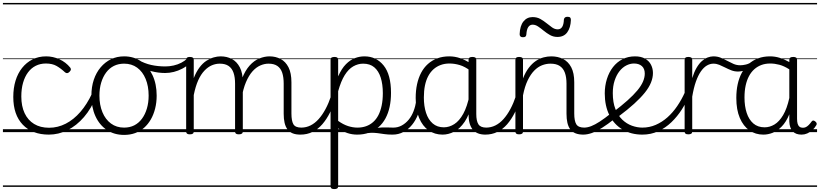

<svg xmlns="http://www.w3.org/2000/svg" viewBox="-20 -905 5616 1315"><path d="M315 17Q201 17 136 -51Q71 -119 71 -241Q71 -302 86.5 -352.5Q102 -403 131.5 -440Q161 -477 202.5 -498Q244 -519 296 -519Q343 -519 387 -499Q431 -479 461 -442Q466 -435 465.5 -428.5Q465 -422 456 -413Q447 -404 439.5 -404Q432 -404 425 -410Q396 -437 367 -453.5Q338 -470 294 -470Q256 -470 225 -454.5Q194 -439 172 -409.5Q150 -380 138 -338.5Q126 -297 126 -244Q126 -178 148.5 -130Q171 -82 213.5 -56Q256 -30 317 -30Q327 -30 333 -23Q339 -16 338.5 -6.5Q338 3 332.5 10Q327 17 315 17ZM0 365H522V375H0ZM0 -20H522V0H0ZM0 -505H522V-500H0ZM0 -885H522V-875H0Z M314 17Q305 17 300.5 10Q296 3 296 -6.5Q296 -16 301.5 -23Q307 -30 316 -30Q376 -30 430.5 -58Q485 -86 530.5 -138.5Q576 -191 610 -264Q614 -272 622.5 -271Q631 -270 638 -263.5Q645 -257 640 -247Q606 -162 555 -103Q504 -44 442.5 -13.5Q381 17 314 17ZM522 365V375ZM522 -20V0ZM522 -505V-500ZM522 -885V-875Z M830 19Q762 19 711.5 -15Q661 -49 633.5 -109.5Q606 -170 606 -250Q606 -310 622.5 -359Q639 -408 669.5 -444Q700 -480 740.5 -499.5Q781 -519 830 -519Q896 -519 946 -485Q996 -451 1024.5 -390.5Q1053 -330 1053 -250Q1053 -203 1042.5 -161.5Q1032 -120 1013 -87Q994 -54 967 -30Q940 -6 905.5 6.5Q871 19 830 19ZM830 -31Q869 -31 899.5 -46.5Q930 -62 952 -91.5Q974 -121 986 -161.5Q998 -202 998 -250Q998 -315 977.5 -364.5Q957 -414 919.5 -441.5Q882 -469 830 -469Q791 -469 760 -453.5Q729 -438 707 -408.5Q685 -379 673 -339Q661 -299 661 -250Q661 -186 681.5 -136.5Q702 -87 740 -59Q778 -31 830 -31ZM522 365H1123V375H522ZM522 -20H1123V0H522ZM522 -505H1123V-500H522ZM522 -885H1123V-875H522Z M1111 -405Q1064 -405 1016.5 -417.5Q969 -430 913 -460Q905 -464 903.5 -471Q902 -478 905 -485Q908 -492 914 -495Q920 -498 928 -494Q971 -470 1016 -460Q1061 -450 1113 -450Q1141 -450 1169.5 -456.5Q1198 -463 1222 -475.5Q1246 -488 1262 -504Q1268 -511 1274.5 -509.5Q1281 -508 1285.5 -502Q1290 -496 1290 -487.5Q1290 -479 1282 -472Q1256 -449 1228 -434.5Q1200 -420 1170.5 -412.5Q1141 -405 1111 -405ZM1123 365V375ZM1123 -20V0ZM1123 -505V-500ZM1123 -885V-875Z M2038 17Q2006 17 1984 8Q1962 -1 1948.5 -19.5Q1935 -38 1929 -64.5Q1923 -91 1923 -126V-332Q1923 -376 1913 -406.5Q1903 -437 1880 -453Q1857 -469 1819 -469Q1791 -469 1762.5 -456.5Q1734 -444 1709 -416Q1684 -388 1664.5 -342Q1645 -296 1634 -229H1610Q1616 -311 1637.5 -366.5Q1659 -422 1689.5 -456Q1720 -490 1756 -504.5Q1792 -519 1826 -519Q1868 -519 1902 -501Q1936 -483 1956 -444Q1976 -405 1976 -341V-128Q1976 -77 1989.5 -54Q2003 -31 2044 -31Q2053 -31 2057.5 -23.5Q2062 -16 2061.5 -7Q2061 2 2055.5 9.5Q2050 17 2038 17ZM1280 15Q1267 15 1261 10.5Q1255 6 1255 -4V-496Q1255 -506 1261 -510.5Q1267 -515 1280 -515Q1294 -515 1300.5 -510.5Q1307 -506 1307 -496V-370Q1324 -413 1346 -442.5Q1368 -472 1393.5 -488.5Q1419 -505 1444 -512Q1469 -519 1491 -519Q1534 -519 1568 -501Q1602 -483 1622.5 -444Q1643 -405 1643 -341V-4Q1643 6 1636 10.5Q1629 15 1616 15Q1602 15 1596 10.5Q1590 6 1590 -4V-332Q1590 -376 1579.5 -406.5Q1569 -437 1546 -453Q1523 -469 1485 -469Q1458 -469 1431.5 -458Q1405 -447 1380.5 -421.5Q1356 -396 1337.5 -355Q1319 -314 1307 -254V-4Q1307 6 1300.5 10.5Q1294 15 1280 15ZM1123 365H2112V375H1123ZM1123 -20H2112V0H1123ZM1123 -505H2112V-500H1123ZM1123 -885H2112V-875H1123Z M2037 17Q2026 17 2020.5 9.5Q2015 2 2015.5 -7Q2016 -16 2023 -23.5Q2030 -31 2043 -31Q2077 -31 2107 -46Q2137 -61 2162.5 -89.5Q2188 -118 2209.5 -158Q2231 -198 2248 -249Q2251 -259 2260 -259Q2269 -259 2275.5 -252Q2282 -245 2279 -235Q2263 -180 2240 -134Q2217 -88 2187.5 -54Q2158 -20 2120.5 -1.5Q2083 17 2037 17ZM2112 365V375ZM2112 -20V0ZM2112 -505V-500ZM2112 -885V-875Z M2668 17Q2637 17 2613 13.5Q2589 10 2567 7Q2545 4 2521 4.5Q2497 5 2467 13L2493 -13Q2527 -23 2552 -27Q2577 -31 2596.5 -32Q2616 -33 2634.5 -32Q2653 -31 2674 -31Q2683 -31 2687 -23.5Q2691 -16 2690 -7Q2689 2 2683 9.5Q2677 17 2668 17ZM2269 390Q2256 390 2250 385.5Q2244 381 2244 371V-496Q2244 -506 2250.5 -510.5Q2257 -515 2271 -515Q2284 -515 2290 -510.5Q2296 -506 2296 -496V-382Q2320 -436 2349.5 -465.5Q2379 -495 2411 -507Q2443 -519 2476 -519Q2557 -519 2607.5 -456.5Q2658 -394 2658 -269Q2658 -217 2648.5 -173Q2639 -129 2620 -94Q2601 -59 2573 -34.5Q2545 -10 2508 3.5Q2471 17 2426 17Q2392 17 2360 6.5Q2328 -4 2296 -26V371Q2296 381 2289.5 385.5Q2283 390 2269 390ZM2296 -77Q2331 -52 2364 -41.5Q2397 -31 2428 -31Q2460 -31 2487 -40.5Q2514 -50 2535.5 -69Q2557 -88 2571.5 -116Q2586 -144 2594 -182Q2602 -220 2602 -267Q2602 -328 2587.5 -373.5Q2573 -419 2543.5 -444Q2514 -469 2467 -469Q2432 -469 2399.5 -450.5Q2367 -432 2341 -390.5Q2315 -349 2296 -280ZM2112 365H2743V375H2112ZM2112 -20H2743V0H2112ZM2112 -505H2743V-500H2112ZM2112 -885H2743V-875H2112Z M2668 17Q2657 17 2651.5 9.5Q2646 2 2646.5 -7Q2647 -16 2654 -23.5Q2661 -31 2674 -31Q2705 -31 2731.5 -45.5Q2758 -60 2778.5 -84.5Q2799 -109 2812 -142.5Q2825 -176 2831 -215Q2832 -226 2841 -229Q2850 -232 2858 -228Q2866 -224 2865 -213Q2860 -165 2844 -123.5Q2828 -82 2802.5 -50.5Q2777 -19 2743 -1Q2709 17 2668 17ZM2743 365V375ZM2743 -20V0ZM2743 -505V-500ZM2743 -885V-875Z M3011 17Q2957 17 2915.5 -12Q2874 -41 2850.5 -97Q2827 -153 2827 -234Q2827 -285 2836.5 -328.5Q2846 -372 2864.5 -407Q2883 -442 2911 -467Q2939 -492 2975.5 -505.5Q3012 -519 3057 -519Q3095 -519 3131.5 -506.5Q3168 -494 3204 -470V-419Q3164 -449 3128.5 -459.5Q3093 -470 3058 -470Q3026 -470 2998.5 -460Q2971 -450 2949.5 -431Q2928 -412 2913 -384Q2898 -356 2890.5 -319.5Q2883 -283 2883 -237Q2883 -178 2898 -132Q2913 -86 2943.5 -59.5Q2974 -33 3020 -33Q3057 -33 3091.5 -55Q3126 -77 3153 -126Q3180 -175 3196 -255L3215 -206Q3196 -120 3162.5 -71Q3129 -22 3089.5 -2.5Q3050 17 3011 17ZM3305 17Q3275 17 3253 8Q3231 -1 3217 -18.5Q3203 -36 3196 -62Q3189 -88 3189 -123V-496Q3189 -506 3195.5 -510.5Q3202 -515 3216 -515Q3229 -515 3235.5 -510.5Q3242 -506 3242 -496V-124Q3242 -77 3256.5 -54Q3271 -31 3311 -31Q3319 -31 3323.5 -23.5Q3328 -16 3327.5 -7Q3327 2 3322 9.5Q3317 17 3305 17ZM2743 365H3378V375H2743ZM2743 -20H3378V0H2743ZM2743 -505H3378V-500H2743ZM2743 -885H3378V-875H2743Z M3303 17Q3292 17 3286.5 9.5Q3281 2 3281.5 -7Q3282 -16 3289 -23.5Q3296 -31 3309 -31Q3343 -31 3373 -46Q3403 -61 3428.5 -89.5Q3454 -118 3475.5 -158Q3497 -198 3514 -249Q3517 -259 3526 -259Q3535 -259 3541.5 -252Q3548 -245 3545 -235Q3529 -180 3506 -134Q3483 -88 3453.5 -54Q3424 -20 3386.5 -1.5Q3349 17 3303 17ZM3378 365V375ZM3378 -20V0ZM3378 -505V-500ZM3378 -885V-875Z M3976 17Q3944 17 3921.5 8Q3899 -1 3885.5 -19.5Q3872 -38 3866 -64.5Q3860 -91 3860 -126V-332Q3860 -376 3849 -406.5Q3838 -437 3814 -453Q3790 -469 3750 -469Q3721 -469 3692.5 -458Q3664 -447 3639 -421.5Q3614 -396 3594 -354.5Q3574 -313 3562 -252V-4Q3562 6 3555.5 10.5Q3549 15 3535 15Q3522 15 3516 10.5Q3510 6 3510 -4V-496Q3510 -506 3516 -510.5Q3522 -515 3535 -515Q3549 -515 3555.5 -510.5Q3562 -506 3562 -496V-368Q3579 -411 3601.5 -440.5Q3624 -470 3650 -487.5Q3676 -505 3703 -512Q3730 -519 3756 -519Q3801 -519 3836.5 -501Q3872 -483 3892.5 -444Q3913 -405 3913 -341V-128Q3913 -77 3927 -54Q3941 -31 3982 -31Q3992 -31 3996.5 -23.5Q4001 -16 4000.5 -7Q4000 2 3994 9.5Q3988 17 3976 17ZM3378 365H4049V375H3378ZM3378 -20H4049V0H3378ZM3378 -505H4049V-500H3378ZM3378 -885H4049V-875H3378Z M3974 17Q3963 17 3957.5 9.5Q3952 2 3952.5 -7Q3953 -16 3960 -23.5Q3967 -31 3980 -31Q4003 -31 4029 -41Q4055 -51 4088 -72.5Q4121 -94 4165 -129Q4172 -135 4180 -132Q4188 -129 4193 -122Q4198 -115 4197.5 -106Q4197 -97 4189 -91Q4142 -54 4103.5 -29.5Q4065 -5 4033.5 6Q4002 17 3974 17ZM4049 365V375ZM4049 -20V0ZM4049 -505V-500ZM4049 -885V-875Z M3561 -650Q3539 -650 3539 -671Q3541 -728 3565 -758Q3589 -788 3628 -788Q3658 -788 3681 -775Q3704 -762 3723.5 -746Q3743 -730 3761.5 -717Q3780 -704 3800 -704Q3820 -704 3830.5 -721Q3841 -738 3842 -771Q3845 -790 3866 -790Q3880 -790 3885 -785Q3890 -780 3890 -768Q3888 -715 3865 -683.5Q3842 -652 3798 -652Q3770 -652 3747 -665Q3724 -678 3704 -694.5Q3684 -711 3665.5 -723.5Q3647 -736 3628 -736Q3609 -736 3598 -719.5Q3587 -703 3585 -669Q3584 -659 3579 -654.5Q3574 -650 3561 -650Z M4178 -136Q4236 -180 4277.5 -217Q4319 -254 4345.5 -286Q4372 -318 4384 -346.5Q4396 -375 4396 -401Q4396 -435 4376 -452.5Q4356 -470 4322 -470Q4295 -470 4269 -456.5Q4243 -443 4222.5 -417Q4202 -391 4189.5 -353Q4177 -315 4177 -267Q4177 -203 4195 -158Q4213 -113 4242.5 -85Q4272 -57 4308 -44Q4344 -31 4380 -31Q4392 -31 4397.5 -23.5Q4403 -16 4403 -7Q4403 2 4397.5 9.5Q4392 17 4380 17Q4302 17 4243.5 -18Q4185 -53 4153.5 -116.5Q4122 -180 4122 -265Q4122 -317 4136.5 -363.5Q4151 -410 4178 -445Q4205 -480 4243.5 -499.5Q4282 -519 4329 -519Q4371 -519 4398.5 -503Q4426 -487 4439 -461Q4452 -435 4452 -405Q4452 -373 4438.5 -339.5Q4425 -306 4396.5 -270.5Q4368 -235 4323.5 -194.5Q4279 -154 4216 -107ZM4049 365H4537V375H4049ZM4049 -20H4537V0H4049ZM4049 -505H4537V-500H4049ZM4049 -885H4537V-875H4049Z M4379 17Q4371 17 4366 10Q4361 3 4361 -6.5Q4361 -16 4366 -23.5Q4371 -31 4379 -31Q4428 -31 4471.5 -50Q4515 -69 4551.5 -101.5Q4588 -134 4618 -178Q4648 -222 4670 -271Q4675 -280 4683.5 -279Q4692 -278 4698.5 -271Q4705 -264 4701 -255Q4681 -204 4650 -155.5Q4619 -107 4578.5 -68Q4538 -29 4488 -6Q4438 17 4379 17ZM4537 365V375ZM4537 -20V0ZM4537 -505V-500ZM4537 -885V-875Z M4694 15Q4681 15 4675 10.5Q4669 6 4669 -4V-496Q4669 -506 4675 -510.5Q4681 -515 4694 -515Q4708 -515 4714.5 -510.5Q4721 -506 4721 -496V-370Q4734 -412 4751 -441Q4768 -470 4787.5 -487Q4807 -504 4827 -511.5Q4847 -519 4867 -519Q4877 -519 4882.5 -511.5Q4888 -504 4888 -494Q4888 -484 4882.5 -476.5Q4877 -469 4866 -469Q4843 -469 4821 -456Q4799 -443 4780 -415.5Q4761 -388 4746 -345.5Q4731 -303 4721 -243V-4Q4721 6 4714.5 10.5Q4708 15 4694 15ZM4537 365H4941V375H4537ZM4537 -20H4941V0H4537ZM4537 -505H4941V-500H4537ZM4537 -885H4941V-875H4537Z M5035 -415Q5010 -415 4988.5 -423.5Q4967 -432 4946.5 -442.5Q4926 -453 4906.5 -461Q4887 -469 4866 -469Q4853 -469 4847.5 -476.5Q4842 -484 4842 -494Q4842 -504 4848 -511.5Q4854 -519 4866 -519Q4894 -519 4916.5 -509.5Q4939 -500 4960.5 -488.5Q4982 -477 5003.5 -467.5Q5025 -458 5050 -458Q5067 -458 5088.5 -463Q5110 -468 5132 -483Q5140 -488 5146.5 -484.5Q5153 -481 5156 -474Q5159 -467 5157.5 -459.5Q5156 -452 5149 -447Q5129 -437 5107.5 -430Q5086 -423 5067 -419Q5048 -415 5035 -415ZM4941 365V375ZM4941 -20V0ZM4941 -505V-500ZM4941 -885V-875Z M5208 17Q5154 17 5112.5 -12Q5071 -41 5047 -97Q5023 -153 5023 -234Q5023 -285 5032.5 -328.5Q5042 -372 5061 -407Q5080 -442 5108 -467Q5136 -492 5172.5 -505.5Q5209 -519 5254 -519Q5288 -519 5320 -509Q5352 -499 5386 -480V-496Q5386 -506 5392.5 -510.5Q5399 -515 5413 -515Q5426 -515 5432.5 -510.5Q5439 -506 5439 -496V-92Q5439 -71 5443 -57.5Q5447 -44 5456 -37Q5465 -30 5479 -30Q5490 -30 5499.5 -34.5Q5509 -39 5519 -49Q5529 -59 5539 -73Q5544 -80 5550.5 -79.5Q5557 -79 5564 -73Q5571 -68 5573 -61Q5575 -54 5571 -48Q5560 -28 5543.5 -13.5Q5527 1 5508.5 9Q5490 17 5470 17Q5450 17 5435 11.5Q5420 6 5409 -5.5Q5398 -17 5392.5 -34Q5387 -51 5386 -72Q5386 -84 5386 -97Q5386 -110 5386 -122Q5364 -69 5334 -38.5Q5304 -8 5272 4.5Q5240 17 5208 17ZM5079 -237Q5079 -178 5094 -132Q5109 -86 5139.5 -59.5Q5170 -33 5217 -33Q5252 -33 5284.5 -52.5Q5317 -72 5343.5 -116.5Q5370 -161 5386 -234V-430Q5350 -453 5318 -461.5Q5286 -470 5255 -470Q5222 -470 5195 -460Q5168 -450 5146.5 -431Q5125 -412 5110 -384Q5095 -356 5087 -319.5Q5079 -283 5079 -237ZM4941 365H5576V375H4941ZM4941 -20H5576V0H4941ZM4941 -505H5576V-500H4941ZM4941 -885H5576V-875H4941Z"/></svg>

Font: Playwrite GB J Guides
Style: Regular
Weight: 400
Designer: Veronika Burian, José Scaglione
Foundry: TypeTogether
Version: Version 1.003